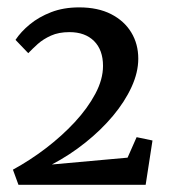

<svg xmlns="http://www.w3.org/2000/svg" viewBox="-20 -923 458 520"><path d="M15 -463.5Q61 -488.5 104.2 -521.5Q147.5 -554.5 182.5 -592.2Q217.5 -630 238.2 -669Q259 -708 259 -744.5Q259 -787.5 234.8 -811.8Q210.5 -836 168 -836Q139 -836 118 -826.5Q97 -817 82.2 -803.8Q67.5 -790.5 56.5 -779L22 -815Q36.5 -837 60.8 -857Q85 -877 118.5 -890Q152 -903 194.5 -903Q245 -903 280.8 -884.8Q316.5 -866.5 335.5 -835.2Q354.5 -804 354.5 -764Q354.5 -727 336.2 -687.2Q318 -647.5 285.8 -609Q253.5 -570.5 211.2 -536.8Q169 -503 120.5 -477.5L325.5 -496L350 -551.5L393 -542.5L374.5 -422.5H30Z"/></svg>

Font: Merriweather 24pt
Style: Regular
Weight: 400
Designer: Eben Sorkin
Foundry: Eben Sorkin
Version: Version 2.100